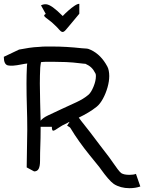

<svg xmlns="http://www.w3.org/2000/svg" viewBox="-26 -886 756 1007"><path d="M653 101Q606 101 571 79Q557 69 539.5 48.5Q522 28 507.5 7.5Q493 -13 485 -22Q468 -43 442 -75Q416 -107 390 -143.5Q364 -180 345 -212Q342 -218 336 -221Q330 -224 326 -227L339 -247Q337 -246 334 -245Q331 -244 329 -242Q298 -228 280 -215Q262 -202 254 -200.5Q246 -199 246 -221H187V-206Q187 -160 185.5 -123.5Q184 -87 184 -42Q184 -15 177 -1Q170 13 153 13L114 -8L117 -206Q117 -266 115 -326.5Q113 -387 113 -448Q113 -471 113.5 -492.5Q114 -514 115 -534Q115 -539 115.5 -544Q116 -549 117 -553Q110 -552 102 -551Q94 -550 86 -548Q37 -538 15.5 -543Q-6 -548 -6 -588L74 -626Q100 -631 126 -635Q152 -639 179 -640Q197 -642 214.5 -642Q232 -642 250 -642Q321 -642 403 -633Q411 -632 424.5 -631.5Q438 -631 451 -624Q504 -599 537 -537Q542 -528 544.5 -514.5Q547 -501 547 -487Q547 -460 538 -428Q529 -396 514 -368.5Q499 -341 482 -327Q461 -310 436.5 -295.5Q412 -281 387 -269Q391 -265 394 -260Q397 -255 399 -253Q418 -230 445.5 -194Q473 -158 500 -122Q527 -86 546 -62Q553 -53 565.5 -34.5Q578 -16 590.5 0.5Q603 17 610 22Q624 31 653 31Q674 31 687 26L710 92Q685 101 653 101ZM187 -253Q199 -268 226.5 -281Q254 -294 299 -315Q338 -333 375 -350Q412 -367 438 -389Q452 -401 464.5 -431.5Q477 -462 477 -487Q477 -496 475 -500Q465 -520 453 -531.5Q441 -543 421 -552Q424 -551 413 -552Q402 -553 395 -554Q356 -559 320.5 -560.5Q285 -562 250 -562Q235 -562 219.5 -562Q204 -562 189 -560Q188 -552 186.5 -544.5Q185 -537 185 -531Q184 -510 183.5 -489.5Q183 -469 183 -448Q183 -400 184.5 -351Q186 -302 187 -253ZM318 -728Q308 -717 300.5 -718.5Q293 -720 283 -732Q282 -734 277.5 -738.5Q273 -743 266 -750Q245 -771 228.5 -782.5Q212 -794 207 -800.5Q202 -807 214 -813L189 -858Q203 -865 217 -863.5Q231 -862 251.5 -847.5Q272 -833 303 -802Q316 -816 332.5 -830.5Q349 -845 364.5 -855.5Q380 -866 390 -866V-814Q375 -796 358 -775.5Q341 -755 329.5 -741.5Q318 -728 318 -728ZM323 -780Q323 -780 323 -779ZM324 -779Q324 -779 324 -779ZM324 -778Q325 -778 325 -778ZM325 -777H326Q325 -777 325 -777ZM326 -776Q326 -776 326 -776ZM327 -775Q327 -775 327 -776Z"/></svg>

Font: Syne Tactile
Style: Regular
Weight: 400
Designer: Lucas Descroix
Foundry: Bonjour Monde
Version: Version 2.100; ttfautohint (v1.8.3)